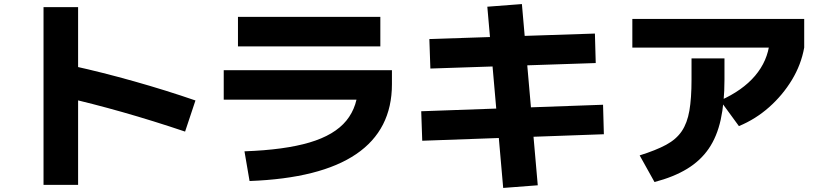

<svg xmlns="http://www.w3.org/2000/svg" viewBox="-20 -832 4040 944"><path d="M890 -185Q733 -238 581.5 -281Q430 -324 297 -354L339 -508Q484 -476 640 -432Q796 -388 941 -338ZM194 77V-797H364V77Z M1182 -88Q1379 -95 1502 -131.5Q1625 -168 1683 -239Q1741 -310 1741 -418L1818 -342H1080V-487H1907V-418Q1907 -194 1731.5 -74.5Q1556 45 1207 58ZM1150 -604V-749H1850V-604Z M2454 92 2376 -799 2546 -812 2624 79ZM2056 -140 2051 -285 2945 -317 2949 -172ZM2096 -495 2091 -640 2905 -667 2909 -522Z M3125 -68Q3205 -93 3255 -120Q3305 -147 3332 -187Q3359 -227 3369.5 -288Q3380 -349 3380 -440V-545H3542V-440Q3542 -327 3523.5 -243.5Q3505 -160 3464.5 -101Q3424 -42 3358.5 -2Q3293 38 3198 63ZM3089 -598V-739H3934V-598ZM3521 -338Q3631 -387 3692.5 -459.5Q3754 -532 3764 -624L3934 -598Q3919 -514 3873.5 -439Q3828 -364 3761.5 -305Q3695 -246 3613 -212Z"/></svg>

Font: M PLUS 1 ExtraBold
Style: Regular
Weight: 800
Designer: Coji Morishita
Foundry: UNDERFOREST DESIGN
Version: Version 1.001